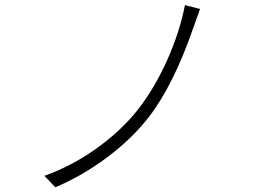

<svg xmlns="http://www.w3.org/2000/svg" viewBox="-20 -748 1040 771"><path d="M722.7 -727.5 783.2 -711.9Q769.5 -672.9 756.8 -637.7Q675.8 -404.3 577.1 -277.3Q508.8 -189.5 408.2 -114.7Q307.6 -40 202.1 3.9L158.2 -42Q266.6 -80.1 366.7 -151.4Q466.8 -222.7 535.2 -309.6Q601.6 -395.5 651.4 -506.8Q701.2 -618.2 722.7 -727.5Z"/></svg>

Font: GenEi Gothic M Light
Style: Regular
Weight: 300
Designer: o_tamon (Modified); [Source Han Sans]
Ryoko NISHIZUKA  (kana & ideographs); Paul D. Hunt (Latin, Greek & Cyrillic); Wenl
Version: Version 1.1a;Original Version 1.004